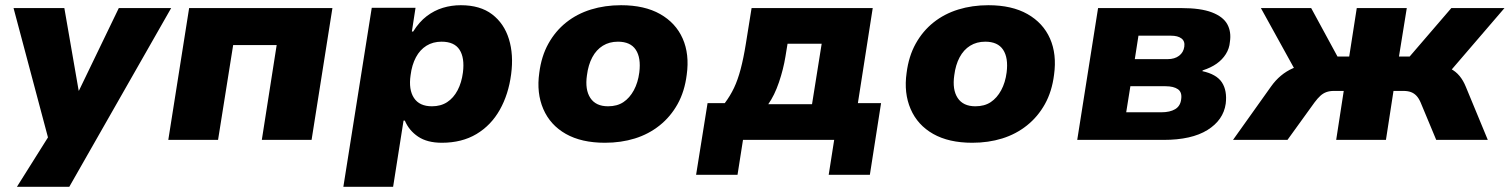

<svg xmlns="http://www.w3.org/2000/svg" viewBox="-20 -537 5795 737"><path d="M45 180 182 -38 176 35 32 -506H227L282 -189H283L436 -506H637L246 180Z M626 0 706 -506H1256L1176 0H985L1042 -364H875L817 0Z M1298 180 1407 -507H1575L1561 -416H1566Q1589 -453 1618 -475Q1647 -497 1680 -507Q1713 -517 1749 -517Q1823 -517 1869 -482Q1915 -447 1933.5 -387Q1952 -327 1942 -252Q1932 -175 1898.5 -115.5Q1865 -56 1809 -22.5Q1753 11 1676 11Q1620 11 1585 -12.5Q1550 -36 1534 -74H1529L1489 180ZM1638 -129Q1672 -129 1696.5 -145Q1721 -161 1736.5 -190.5Q1752 -220 1757 -259Q1764 -315 1744 -346Q1724 -377 1675 -377Q1642 -377 1617 -361.5Q1592 -346 1576.5 -317Q1561 -288 1556 -248Q1548 -193 1569 -161Q1590 -129 1638 -129Z M2302 11Q2212 11 2152 -23Q2092 -57 2065.5 -118.5Q2039 -180 2050 -257Q2058 -321 2085 -369.5Q2112 -418 2153.5 -451Q2195 -484 2248.5 -500.5Q2302 -517 2364 -517Q2454 -517 2514 -483Q2574 -449 2600.5 -389Q2627 -329 2616 -250Q2608 -186 2581 -137.5Q2554 -89 2512 -55.5Q2470 -22 2417 -5.5Q2364 11 2302 11ZM2314 -129Q2349 -129 2373 -145Q2397 -161 2413 -190.5Q2429 -220 2434 -259Q2441 -315 2420.5 -346Q2400 -377 2352 -377Q2319 -377 2294 -361.5Q2269 -346 2253.5 -317Q2238 -288 2233 -248Q2225 -193 2246 -161Q2267 -129 2314 -129Z M2652 134 2696 -141H2762Q2783 -169 2797.5 -199.5Q2812 -230 2823 -271.5Q2834 -313 2843 -369L2865 -506H3330L3273 -141H3362L3319 134H3161L3182 0H2832L2811 134ZM2929 -137H3097L3134 -369H3003L2995 -320Q2987 -271 2970 -221Q2953 -171 2929 -137Z M3712 11Q3622 11 3562 -23Q3502 -57 3475.5 -118.5Q3449 -180 3460 -257Q3468 -321 3495 -369.5Q3522 -418 3563.5 -451Q3605 -484 3658.5 -500.5Q3712 -517 3774 -517Q3864 -517 3924 -483Q3984 -449 4010.5 -389Q4037 -329 4026 -250Q4018 -186 3991 -137.5Q3964 -89 3922 -55.5Q3880 -22 3827 -5.5Q3774 11 3712 11ZM3724 -129Q3759 -129 3783 -145Q3807 -161 3823 -190.5Q3839 -220 3844 -259Q3851 -315 3830.5 -346Q3810 -377 3762 -377Q3729 -377 3704 -361.5Q3679 -346 3663.5 -317Q3648 -288 3643 -248Q3635 -193 3656 -161Q3677 -129 3724 -129Z M4115 0 4195 -506H4515Q4589 -506 4632 -489.5Q4675 -473 4691 -444Q4707 -415 4701 -376Q4699 -351 4685.5 -329.5Q4672 -308 4650 -292.5Q4628 -277 4597 -267L4595 -264Q4650 -252 4670.5 -220.5Q4691 -189 4685 -139Q4676 -76 4615 -38Q4554 0 4446 0ZM4303 -106H4438Q4471 -106 4491 -118Q4511 -130 4514 -156Q4518 -183 4501.5 -194.5Q4485 -206 4454 -206H4319ZM4336 -310H4462Q4489 -310 4506 -323Q4523 -336 4526 -358Q4529 -379 4515 -389.5Q4501 -400 4475 -400H4350Z M4713 0 4859 -205Q4876 -229 4897 -246.5Q4918 -264 4943 -275Q4968 -286 4998 -289L4969 -236L4820 -506H5013L5114 -320H5159L5188 -506H5380L5350 -320H5391L5551 -506H5755L5523 -236L5499 -288Q5527 -284 5547.5 -273.5Q5568 -263 5582.5 -245.5Q5597 -228 5607 -203L5691 0H5493L5433 -144Q5426 -160 5417 -169.5Q5408 -179 5396 -183.5Q5384 -188 5367 -188H5329L5300 0H5109L5138 -188H5100Q5084 -188 5071.5 -183.5Q5059 -179 5048.5 -169.5Q5038 -160 5026 -144L4922 0Z"/></svg>

Font: Nunito Sans 7pt Black
Style: Italic
Weight: 900
Italic angle: -9°
Version: Version 3.101;gftools[0.9.27]